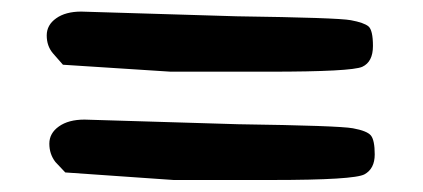

<svg xmlns="http://www.w3.org/2000/svg" viewBox="-20 -459 711 323"><path d="M437.5 -156.2H272L89.8 -168.9L73.2 -186.5Q63 -199.7 63 -217.3Q63 -234.9 79.1 -246.3Q95.2 -257.8 122.1 -257.8L380.9 -250Q549.8 -247.6 573.7 -243.2Q597.7 -238.8 604 -231Q610.4 -223.1 610.4 -199.2Q610.4 -175.3 593.3 -165.8Q576.2 -156.2 437.5 -156.2ZM433.1 -338.4H267.1L85.9 -350.1L68.8 -369.6Q58.6 -381.8 58.6 -399.4Q58.6 -417 74.5 -428.2Q90.3 -439.5 116.7 -439.5L377.9 -431.6Q548.3 -429.2 570.3 -425Q592.3 -420.9 599.9 -414.6Q607.4 -408.2 607.4 -381.6Q607.4 -355 589.6 -346.7Q571.8 -338.4 433.1 -338.4Z"/></svg>

Font: Drukaatie burti
Style: Bold
Weight: 700
Version: Version 0.14